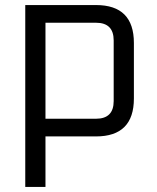

<svg xmlns="http://www.w3.org/2000/svg" viewBox="-20 -540 622 760"><path d="M80 200V-520H360Q510 -520 510 -370V-150Q510 0 360 0H160V200ZM160 -70H360Q430 -70 430 -140V-380Q430 -450 360 -450H160Z"/></svg>

Font: Oxanium ExtraLight
Style: Regular
Weight: 400
Version: Version 2.000